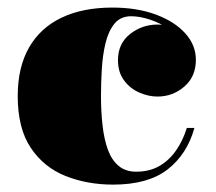

<svg xmlns="http://www.w3.org/2000/svg" viewBox="-20 -490 585 520"><path d="M286.5 10Q216 10 157.2 -13.5Q98.5 -37 63.2 -89.8Q28 -142.5 28 -230Q28 -307.5 58.5 -361Q89 -414.5 146.5 -442Q204 -469.5 284.5 -469.5Q350.5 -469.5 401.5 -450.8Q452.5 -432 481.5 -400Q510.5 -368 510.5 -328Q510.5 -282.5 479.2 -255.5Q448 -228.5 406.5 -228.5Q381.5 -228.5 356.8 -239.5Q332 -250.5 315.8 -272.5Q299.5 -294.5 299.5 -327Q299.5 -372 332.2 -397.8Q365 -423.5 406.5 -423.5Q446.5 -423.5 478 -398.2Q509.5 -373 509.5 -328H490.5Q490.5 -353.5 475.2 -375.2Q460 -397 436 -412.8Q412 -428.5 385.2 -437.2Q358.5 -446 335 -446Q306.5 -446 290 -425.8Q273.5 -405.5 265.8 -373.2Q258 -341 255.8 -303.2Q253.5 -265.5 253.5 -230Q253.5 -187 257.8 -149.8Q262 -112.5 272.2 -84.5Q282.5 -56.5 301.2 -40.8Q320 -25 348.5 -25Q385 -25 411.8 -40.5Q438.5 -56 457 -82.8Q475.5 -109.5 486 -143.5H506.5Q487 -72.5 434 -31.2Q381 10 286.5 10Z"/></svg>

Font: Bodoni Moda Black
Style: Regular
Weight: 900
Version: Version 2.005